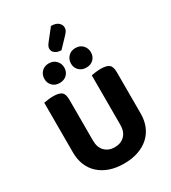

<svg xmlns="http://www.w3.org/2000/svg" viewBox="-246 -1156 1153 1295"><g transform="rotate(-30 330.5 -508.5)"><path d="M330 17Q268 17 219.5 0Q171 -17 137 -48Q103 -79 85 -122.5Q67 -166 67 -220V-608Q78 -610 98.5 -613Q119 -616 140 -616Q185 -616 204.5 -601Q224 -586 224 -542V-223Q224 -169 253.5 -139.5Q283 -110 330 -110Q378 -110 407.5 -139.5Q437 -169 437 -223V-608Q448 -610 468.5 -613Q489 -616 510 -616Q555 -616 574.5 -601Q594 -586 594 -542V-220Q594 -166 576 -122.5Q558 -79 524 -48Q490 -17 441 0Q392 17 330 17ZM303 -746Q303 -714 281.5 -692.5Q260 -671 225 -671Q190 -671 169 -692.5Q148 -714 148 -746Q148 -778 169 -800.5Q190 -823 225 -823Q260 -823 281.5 -800.5Q303 -778 303 -746ZM510 -746Q510 -714 489 -692.5Q468 -671 433 -671Q398 -671 376.5 -692.5Q355 -714 355 -746Q355 -778 376.5 -800.5Q398 -823 433 -823Q468 -823 489 -800.5Q510 -778 510 -746ZM365 -1034Q403 -1034 421.5 -1017.5Q440 -1001 440 -980Q440 -963 432 -951Q424 -939 407 -922L345 -857Q314 -857 296 -871.5Q278 -886 278 -905Q278 -914 281.5 -923Q285 -932 295 -945Z"/></g></svg>

Font: Baloo Da 2
Style: Bold
Weight: 700
Designer: Noopur Datye, Sulekha Rajkumar and Ek Type
Foundry: Ek Type
Version: Version 1.640;hotconv 1.0.111;makeotfexe 2.5.65597; ttfautoh